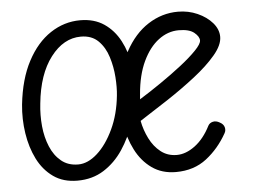

<svg xmlns="http://www.w3.org/2000/svg" viewBox="-44 -597 896 663"><g transform="rotate(-5 404.0 -265.5)"><path d="M199 10Q150 10 115.8 -14.2Q81.5 -38.5 61.2 -79Q41 -119.5 33.5 -169Q26 -218.5 31 -268.5Q40.5 -356.5 72.8 -417.2Q105 -478 152.8 -509.5Q200.5 -541 256 -541Q304.5 -541 338.5 -518Q372.5 -495 393 -456.2Q413.5 -417.5 421 -369.2Q428.5 -321 423 -270.5Q417.5 -221.5 401.2 -172Q385 -122.5 357.5 -81.2Q330 -40 290.5 -15Q251 10 199 10ZM94 -266.5Q89.5 -227 93.2 -188Q97 -149 110.5 -116.8Q124 -84.5 147.8 -65Q171.5 -45.5 206.5 -45.5Q240 -45.5 272.8 -75Q305.5 -104.5 329.5 -155.5Q353.5 -206.5 360 -271Q363 -298.5 360.5 -334.8Q358 -371 347.2 -405.2Q336.5 -439.5 313.8 -462Q291 -484.5 253.5 -484.5Q193.5 -484.5 148.8 -426Q104 -367.5 94 -266.5ZM540.5 10Q492 10 457.2 -14.8Q422.5 -39.5 401.5 -80.8Q380.5 -122 372.5 -172Q364.5 -222 369.5 -272Q379 -360 411.2 -419.8Q443.5 -479.5 491.5 -510.2Q539.5 -541 595 -541Q631 -541 662.5 -527Q694 -513 713.5 -490.5Q733 -468 733 -442Q733 -413.5 704.2 -379.5Q675.5 -345.5 630 -310Q584.5 -274.5 532.5 -240.2Q480.5 -206 434 -176.5Q440 -144.5 454.8 -115Q469.5 -85.5 493 -67Q516.5 -48.5 548.5 -48.5Q580 -48.5 611.8 -72.2Q643.5 -96 665.5 -139.5Q670.5 -149 682 -151.8Q693.5 -154.5 706 -147Q718.5 -140.5 721.5 -129.5Q724.5 -118.5 719 -109Q690.5 -58 646.8 -24Q603 10 540.5 10ZM438.5 -251Q474 -273 513 -299.8Q552 -326.5 586 -353Q620 -379.5 641.2 -401.5Q662.5 -423.5 662.5 -435.5Q662.5 -449 645.5 -463Q628.5 -477 592 -477Q554.5 -477 522 -452.5Q489.5 -428 467.5 -381.5Q445.5 -335 440 -269Z"/></g></svg>

Font: Edu SA Hand
Style: Regular
Weight: 400
Designer: Tina and Corey Anderson, Eben Sorkin, Mirko Velimirovic
Foundry: Google for Education
Version: Version 2.000